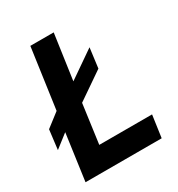

<svg xmlns="http://www.w3.org/2000/svg" viewBox="-174 -795 839 904"><g transform="rotate(-30 246.0 -343.0)"><path d="M28 0 63 -252 -9 -196 4 -302 78 -359 124 -686H251L216 -440L362 -541L348 -433L201 -332L172 -120H459L442 0Z"/></g></svg>

Font: Archivo Narrow
Style: Bold Italic
Weight: 700
Italic angle: -8°
Designer: Hector Gatti
Foundry: Omnibus-Type
Version: Version 3.002